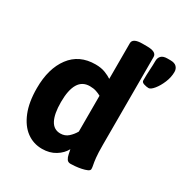

<svg xmlns="http://www.w3.org/2000/svg" viewBox="-175 -891 991 1035"><g transform="rotate(30 320.5 -373.0)"><path d="M229 8Q175 8 133 -23Q91 -54 66.5 -114.5Q42 -175 42 -262Q42 -384 97 -457.5Q152 -531 253 -531Q288 -531 313.5 -521Q339 -511 355 -500V-722Q355 -754 415 -754H443Q503 -754 503 -722V-176Q503 -124 506 -96.5Q509 -69 512 -55.5Q515 -42 515 -31Q515 -22 501.5 -16Q488 -10 468.5 -6Q449 -2 430.5 -0.5Q412 1 403 1Q387 1 379.5 -10.5Q372 -22 369 -38Q366 -54 363 -67Q346 -35 311 -13.5Q276 8 229 8ZM273 -113Q302 -113 322 -131Q342 -149 355 -172V-395Q343 -402 325.5 -408Q308 -414 285 -414Q238 -414 215 -375.5Q192 -337 192 -262Q192 -189 212 -151Q232 -113 273 -113ZM563 -563Q550 -563 534 -568Q518 -573 518 -585Q518 -623 520 -652.5Q522 -682 522 -708Q522 -728 534 -740Q546 -752 572 -752H591Q617 -752 629 -739.5Q641 -727 641 -708Q641 -675 627 -641.5Q613 -608 594.5 -585.5Q576 -563 563 -563Z"/></g></svg>

Font: Asap
Style: Regular
Weight: 400
Designer: Pablo Cosgaya
Foundry: Omnibus-Type
Version: Version 3.001